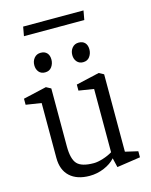

<svg xmlns="http://www.w3.org/2000/svg" viewBox="-125 -923 796 1011"><g transform="rotate(-15 273.0 -417.0)"><path d="M237 8Q168 8 129.5 -27.5Q91 -63 91 -129V-428L7 -441V-474L134 -503L160 -489V-174Q160 -104 184.5 -77.5Q209 -51 275 -51Q296 -51 325 -60Q354 -69 377 -83V-428L295 -441V-474L422 -503L448 -489V-67L517 -51V-18L389 1L377 -50L376 -49Q354 -24 316 -8Q278 8 237 8ZM358 -579Q337 -579 324.5 -593.5Q312 -608 312 -630Q312 -653 325.5 -669Q339 -685 361 -685Q383 -685 395 -672Q407 -659 407 -636Q407 -614 394.5 -596.5Q382 -579 358 -579ZM151 -579Q129 -579 117 -593.5Q105 -608 105 -630Q105 -653 118.5 -669Q132 -685 154 -685Q176 -685 188 -672Q200 -659 200 -636Q200 -614 187.5 -596.5Q175 -579 151 -579ZM92 -792 101 -842H430L421 -792Z"/></g></svg>

Font: Faustina Light Light
Style: Regular
Weight: 300
Version: Version 1.200